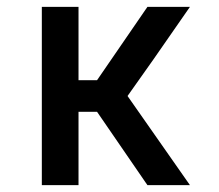

<svg xmlns="http://www.w3.org/2000/svg" viewBox="-20 -540 640 560"><path d="M102 0V-520H209V-306H263L410 -520H534L427 -366L352 -260L534 0H410L263 -214H209V0Z"/></svg>

Font: Iosevka Custom SmBdEx
Style: Regular
Weight: 600
Width: 7
Monospace: yes
Designer: Belleve Invis
Foundry: Belleve Invis
Version: Version 11.2.4; ttfautohint (v1.8.4)